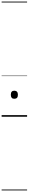

<svg xmlns="http://www.w3.org/2000/svg" viewBox="-20 -1435 353 2360"><path d="M156 -221Q134 -221 123.5 -233.5Q113 -246 113 -270Q113 -295 123.5 -307.5Q134 -320 156 -320Q177 -320 188.5 -307.5Q200 -295 200 -270Q200 -245 189 -233Q178 -221 156 -221ZM0 895H313V905H0ZM0 -20H313V0H0ZM0 -505H313V-500H0ZM0 -1415H313V-1405H0Z"/></svg>

Font: Playwrite BE WAL Guides
Style: Regular
Weight: 400
Designer: Veronika Burian, José Scaglione
Foundry: TypeTogether
Version: Version 1.003